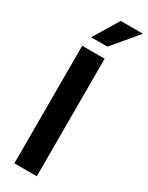

<svg xmlns="http://www.w3.org/2000/svg" viewBox="-239 -966 777 1007"><g transform="rotate(30 150.0 -463.0)"><path d="M190.9 0H55.2V-711.9H190.9ZM171.9 -773.9H73.2L165 -925.8H299.8Z"/></g></svg>

Font: Creato Display
Style: Bold
Weight: 700
Version: Version 1.000